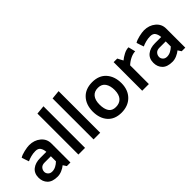

<svg xmlns="http://www.w3.org/2000/svg" viewBox="78 -1499 2304 2304"><g transform="rotate(-45 1230.5 -347.0)"><path d="M147 -142Q147 -118 166 -97.5Q185 -77 219 -77Q250 -77 280.5 -92.5Q311 -108 336 -133V-219H228Q188 -219 167.5 -196Q147 -173 147 -142ZM76 -454Q104 -473 159 -485.5Q214 -498 245 -498Q331 -498 390 -449Q449 -400 449 -324V0H388Q381 -10 374 -21.5Q367 -33 360 -43Q334 -21 296 -4.5Q258 12 221 12Q134 12 91.5 -31Q49 -74 49 -142Q49 -216 99 -255.5Q149 -295 230 -295H335Q332 -338 313 -366.5Q294 -395 247 -395Q209 -395 171.5 -385Q134 -375 107 -362Q99 -385 91 -408Q83 -431 76 -454Z M584 0V-695L697 -706V0Z M841 0V-695L954 -706V0Z M1305 12Q1192 11 1131 -58.5Q1070 -128 1070 -244Q1071 -358 1135 -427.5Q1199 -497 1313 -498Q1430 -498 1493 -426Q1556 -354 1556 -239Q1555 -125 1487 -56.5Q1419 12 1305 12ZM1440 -239Q1440 -312 1409.5 -356.5Q1379 -401 1316 -401Q1253 -401 1220 -360.5Q1187 -320 1187 -245Q1187 -169 1215 -126.5Q1243 -84 1306 -84Q1369 -84 1404 -123Q1439 -162 1440 -239Z M1667 0V-485H1728Q1737 -467 1746.5 -449.5Q1756 -432 1765 -415Q1794 -440 1837 -462.5Q1880 -485 1919 -485L1942 -394Q1906 -394 1862.5 -374Q1819 -354 1780 -318V0Z M2096 -142Q2096 -118 2115 -97.5Q2134 -77 2168 -77Q2199 -77 2229.5 -92.5Q2260 -108 2285 -133V-219H2177Q2137 -219 2116.5 -196Q2096 -173 2096 -142ZM2025 -454Q2053 -473 2108 -485.5Q2163 -498 2194 -498Q2280 -498 2339 -449Q2398 -400 2398 -324V0H2337Q2330 -10 2323 -21.5Q2316 -33 2309 -43Q2283 -21 2245 -4.5Q2207 12 2170 12Q2083 12 2040.5 -31Q1998 -74 1998 -142Q1998 -216 2048 -255.5Q2098 -295 2179 -295H2284Q2281 -338 2262 -366.5Q2243 -395 2196 -395Q2158 -395 2120.5 -385Q2083 -375 2056 -362Q2048 -385 2040 -408Q2032 -431 2025 -454Z"/></g></svg>

Font: Palanquin SemiBold
Style: Regular
Weight: 600
Designer: Pria Ravichandran
Version: Version 1.0.4